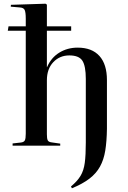

<svg xmlns="http://www.w3.org/2000/svg" viewBox="-20 -786 689 1036"><path d="M368 230 363 220Q397 192 414.5 163Q432 134 437.5 92Q443 50 443 -17V-360Q443 -430 424.5 -458.5Q406 -487 354 -487Q302 -487 267.5 -450.5Q233 -414 233 -353V-61Q233 -38 237.5 -29Q242 -20 257 -18L305 -11V0H48V-12L93 -17Q109 -19 114 -28.5Q119 -38 119 -65V-620H22L26 -644H119V-685Q119 -720 113 -732.5Q107 -745 85 -746L38 -750L39 -760L226 -766L233 -761V-644H364V-620H233V-424H234Q256 -475 300 -502Q344 -529 399 -529Q476 -529 516.5 -484Q557 -439 557 -354V-91Q556 -23 548 26.5Q540 76 519.5 113Q499 150 462.5 178Q426 206 368 230Z"/></svg>

Font: Literata 72pt Medium
Style: Regular
Weight: 500
Designer: Latin by Veronika Burian and Jose Scaglione. Greek by Irene Vlachou. Cyrillic by Vera Evstafieva.
Foundry: TypeTogether
Version: Version 3.002